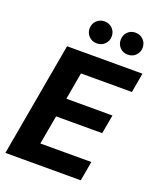

<svg xmlns="http://www.w3.org/2000/svg" viewBox="-163 -1009 919 1108"><g transform="rotate(20 296.5 -454.5)"><path d="M6 0 130 -700H593L572 -580H259L230 -414H513L492 -298H209L177 -120H490L469 0ZM285 -774Q256 -774 236.5 -793.5Q217 -813 217 -841Q217 -870 236.5 -889.5Q256 -909 285 -909Q314 -909 333.5 -889.5Q353 -870 353 -841Q353 -813 333.5 -793.5Q314 -774 285 -774ZM475 -774Q446 -774 427 -793.5Q408 -813 408 -841Q408 -870 427 -889.5Q446 -909 475 -909Q504 -909 523.5 -889.5Q543 -870 543 -841Q543 -813 523.5 -793.5Q504 -774 475 -774Z"/></g></svg>

Font: DM Sans 36pt Black
Style: Italic
Weight: 900
Italic angle: -10°
Designer: Colophon Foundry, Jonny Pinhorn
Foundry: Colophon Foundry
Version: Version 4.004;gftools[0.9.30]